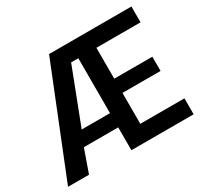

<svg xmlns="http://www.w3.org/2000/svg" viewBox="-154 -954 1214 1157"><g transform="rotate(-30 453.0 -375.0)"><path d="M310 -750H883V-640H576V-425H841V-326H576V-111H883V0H450V-159H211L155 0H9ZM450 -258V-640H400L253 -258Z"/></g></svg>

Font: Oakes Grotesk
Style: Bold
Weight: 600
Designer: Samuel Oakes
Foundry: Samuel Oakes
Version: Version 1.000;PS 001.000;hotconv 1.0.88;makeotf.lib2.5.64775